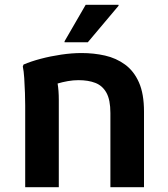

<svg xmlns="http://www.w3.org/2000/svg" viewBox="-20 -780 701 800"><path d="M85 0V-341Q85 -361 84 -392.5Q83 -424 81 -454.5Q79 -485 75 -503L78 -511Q108 -524 149.5 -535Q191 -546 235.5 -552.5Q280 -559 320 -559Q371 -559 417.5 -548.5Q464 -538 501 -511Q538 -484 559 -436.5Q580 -389 580 -315V0H440V-309Q440 -364 423.5 -393.5Q407 -423 377.5 -434.5Q348 -446 307 -446Q285 -446 262.5 -442Q240 -438 220 -432Q225 -403 225 -364V0ZM249 -604V-608L337 -760H474V-756L346 -604Z"/></svg>

Font: Kufam SemiBold
Style: Regular
Weight: 600
Designer: Wael Morcos, Artur Schmal
Foundry: Original Type
Version: Version 1.300; ttfautohint (v1.8.3)